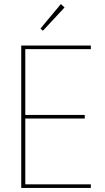

<svg xmlns="http://www.w3.org/2000/svg" viewBox="-20 -929 519 949"><path d="M105 -686V-361H399V-343H105V-18H429V0H85V-704H429V-686ZM299 -892 192 -777 180 -788 281 -909Z"/></svg>

Font: Fz Poppins Thin
Style: Regular
Weight: 100
Designer: Ninad Kale (Devanagari), Jonny Pinhorn (Latin)
Foundry: Indian Type Foundry
Version: Vit hóa bi Vntype.Com & FontZin.Com